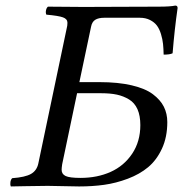

<svg xmlns="http://www.w3.org/2000/svg" viewBox="-20 -670 660 692"><path d="M345.2 -334H257.8L204.1 -78.1Q202.1 -64.5 202.1 -58.1Q202.1 -42.5 216.6 -35.6Q231 -28.8 270 -28.8Q330.6 -28.8 378.9 -50.5Q427.2 -72.3 456.5 -116.2Q485.8 -160.2 485.8 -219.2Q485.8 -252.9 475.6 -276.1Q465.3 -299.3 445.3 -311.5Q425.3 -323.7 401.4 -328.9Q377.4 -334 345.2 -334ZM19 2Q16.1 -5.4 17.6 -14.2Q19 -22.9 23.9 -27.8Q70.8 -31.2 91.8 -43.2Q112.8 -55.2 118.2 -81.1L220.2 -566.9Q223.1 -577.1 223.1 -587.9Q223.1 -601.6 207 -607.4Q190.9 -613.3 147 -617.2Q144 -624 145.8 -632.8Q147.5 -641.6 152.8 -646Q173.3 -646 215.6 -645.5Q257.8 -645 278.8 -645H286.1Q326.7 -645 415 -645.5Q503.4 -646 551.8 -646Q594.2 -646 611.8 -649.9Q620.1 -649.9 620.1 -641.1Q608.9 -563 602.1 -478Q592.3 -473.1 569.8 -473.1Q569.3 -494.6 567.6 -511.5Q565.9 -528.3 560.3 -546.9Q554.7 -565.4 545.7 -577.6Q536.6 -589.8 520.8 -597.9Q504.9 -606 483.9 -606H356Q335 -606 323.2 -598.6Q311.5 -591.3 308.1 -573.2L266.1 -374H338.9Q405.8 -374 454.6 -362.5Q503.4 -351.1 530.8 -330.6Q558.1 -310.1 570.6 -285.2Q583 -260.3 583 -230Q583 -175.8 563.7 -134.3Q544.4 -92.8 513.9 -67.4Q483.4 -42 440.7 -25.9Q397.9 -9.8 355.5 -3.9Q313 2 265.1 2Q247.6 2 211.9 1Q176.3 0 158.2 0H144Q122.6 0 71.3 1Q20 2 19 2Z"/></svg>

Font: Common Serif News
Style: Italic
Weight: 450
Italic angle: -12°
Designer: Philipp H. Poll, Khaled Hosny
Foundry: Stefan Peev, Context Ltd.
Version: Version 1.026